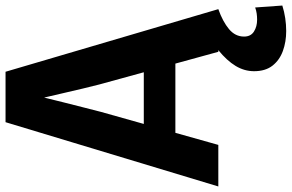

<svg xmlns="http://www.w3.org/2000/svg" viewBox="-203 -608 1053 693"><g transform="rotate(-90 323.5 -261.5)"><path d="M-3 0 229 -768H411L637 0H483L365 -430Q359 -452 350.5 -488.5Q342 -525 332.5 -565.5Q323 -606 314.5 -643Q306 -680 300 -702H336Q330 -679 321 -641.5Q312 -604 301.5 -562.5Q291 -521 281.5 -483.5Q272 -446 266 -423L147 0ZM155 -155V-269H465V-155ZM558 245Q519 245 486 233Q453 221 433 195.5Q413 170 413 129Q413 94 432 62.5Q451 31 489 0H637Q592 16 565 38.5Q538 61 538 93Q538 117 556 128.5Q574 140 599 140Q610 140 621 138.5Q632 137 643 133L650 231Q628 238 604.5 241.5Q581 245 558 245Z"/></g></svg>

Font: Yaldevi
Style: Bold
Weight: 700
Designer: Sol Matas, Rajitha Manaperi, Kosala Senevirathne
Foundry: Mooniak
Version: Version 1.100